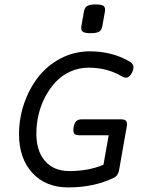

<svg xmlns="http://www.w3.org/2000/svg" viewBox="-20 -817 640 848"><path d="M64 -224.6Q64 -117.7 122.8 -53.5Q181.6 10.7 280.8 10.7Q395.5 10.7 482.4 -31.7Q501.5 -40.5 505.9 -65.4L539.6 -256.8Q543 -274.9 537.1 -282.5Q531.2 -290 514.6 -290H341.8Q325.2 -290 316.9 -282Q308.6 -273.9 305.2 -254.9Q301.8 -235.8 307.4 -227.8Q313 -219.7 329.6 -219.7H460L437 -89.4Q371.6 -61.5 286.1 -61.5Q217.8 -61.5 179.2 -105.5Q140.6 -149.4 140.6 -227.1Q140.6 -268.6 150.1 -309.8Q159.7 -351.1 179.2 -388.4Q198.7 -425.8 225.8 -454.8Q252.9 -483.9 290.8 -501Q328.6 -518.1 371.6 -518.1Q454.6 -518.1 519.5 -479Q546.4 -463.4 563 -496.1Q580.1 -529.3 552.2 -545.4Q474.6 -590.3 377 -590.3Q308.6 -590.3 249.3 -559.6Q189.9 -528.8 149.9 -478Q109.9 -427.2 86.9 -361.1Q64 -294.9 64 -224.6ZM350.6 -765.6 339.4 -702.1Q336.4 -684.6 345 -677.5Q353.5 -670.4 380.4 -670.4Q407.2 -670.4 418.2 -677.5Q429.2 -684.6 432.1 -702.1L443.4 -765.6Q446.3 -783.2 438 -790.3Q429.7 -797.4 402.8 -797.4Q376 -797.4 364.7 -790.3Q353.5 -783.2 350.6 -765.6Z"/></svg>

Font: Courier Prime Sans
Style: Regular
Weight: 300
Italic angle: -10°
Designer: Alan Dague-Greene
Foundry: Quote-Unquote Apps
Version: Version 3.23